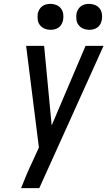

<svg xmlns="http://www.w3.org/2000/svg" viewBox="-20 -972 555 992"><path d="M183 0H89Q103 -36 118 -71.5Q133 -107 150 -142L181 -210L115 -735H208L247 -324L422 -735H515ZM441 -818Q425 -818 410.5 -824Q396 -830 386.5 -842Q377 -854 375 -869.5Q373 -885 375 -901Q377 -912 383 -922.5Q389 -933 398.5 -940Q408 -947 419 -949.5Q430 -952 441 -952Q457 -952 471.5 -946Q486 -940 495 -928Q504 -916 506.5 -900.5Q509 -885 506 -869Q504 -858 498.5 -847.5Q493 -837 483 -830Q473 -823 462.5 -820.5Q452 -818 441 -818ZM241 -818Q225 -818 210.5 -824Q196 -830 186.5 -842Q177 -854 175 -869.5Q173 -885 175 -901Q177 -912 183 -922.5Q189 -933 198.5 -940Q208 -947 219 -949.5Q230 -952 241 -952Q257 -952 271.5 -946Q286 -940 295 -928Q304 -916 306.5 -900.5Q309 -885 306 -869Q304 -858 298.5 -847.5Q293 -837 283 -830Q273 -823 262.5 -820.5Q252 -818 241 -818Z"/></svg>

Font: Iosevka Medium
Style: Italic
Weight: 500
Italic angle: -9°
Monospace: yes
Designer: Belleve Invis
Foundry: Belleve Invis
Version: Version 32.5.0; ttfautohint (v1.8.4)